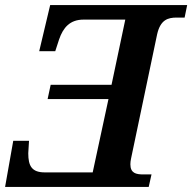

<svg xmlns="http://www.w3.org/2000/svg" viewBox="-29 -734 755 754"><path d="M-9 0H555L566 -49H534C505 -49 483 -54 483 -89C483 -96 484 -104 486 -113L588 -599C601 -657 631 -665 665 -665H696L706 -714H168L125 -533H188L203 -579C219 -626 246 -657 299 -657H463L409 -401H170L158 -345H397L335 -57H147C96 -57 82 -82 82 -132C82 -142 85 -172 85 -181H23Z"/></svg>

Font: Noto Serif SemiBold
Style: Italic
Weight: 600
Italic angle: -12°
Designer: Monotype Design Team
Foundry: Monotype Imaging Inc.
Version: Version 2.014